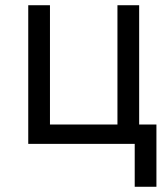

<svg xmlns="http://www.w3.org/2000/svg" viewBox="-20 -550 640 734"><path d="M578 164H495V0H88V-530H171V-74H429V-530H512V-74H578Z"/></svg>

Font: Iosevka Curly Extended
Style: Regular
Weight: 400
Width: 7
Monospace: yes
Designer: Belleve Invis
Foundry: Belleve Invis
Version: Version 11.1.0; ttfautohint (v1.8.3)